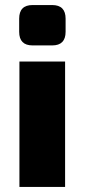

<svg xmlns="http://www.w3.org/2000/svg" viewBox="-20 -741 336 761"><path d="M238 -497V0H57V-497ZM187 -721Q240 -721 240 -667V-615Q240 -561 187 -561H109Q56 -561 56 -615V-667Q56 -721 109 -721Z"/></svg>

Font: Exo 2 ExtraBold
Style: Regular
Weight: 800
Designer: Natanael Gama
Foundry: Natanael Gama
Version: Version 2.010